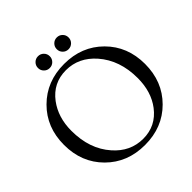

<svg xmlns="http://www.w3.org/2000/svg" viewBox="-230 -1061 1235 1235"><g transform="rotate(-45 388.0 -443.5)"><path d="M19.5 -366.7Q19.5 -526.4 124 -630.4Q228.5 -734.9 388.2 -734.9Q547.9 -734.9 652.3 -630.4Q756.8 -525.9 756.8 -366.7Q756.8 -206.5 652.3 -102.1Q548.3 2.4 388.2 2.4Q228.5 2.4 124 -102.1Q19.5 -206.5 19.5 -366.7ZM408.2 -34.2Q524.4 -34.2 595.7 -127.9Q659.2 -211.4 659.2 -335.9Q659.2 -498.5 566.9 -604Q483.9 -698.2 368.2 -698.2Q251.5 -698.2 180.7 -604Q117.2 -518.6 117.2 -397.5Q117.2 -231.9 209.5 -127.9Q291.5 -34.2 408.2 -34.2ZM266.6 -796.9Q251 -812.5 251 -835Q251 -857.4 266.6 -873Q282.2 -888.7 304.7 -888.7Q327.1 -888.7 342.8 -873Q358.4 -857.4 358.4 -835Q358.4 -812.5 342.8 -796.9Q327.1 -781.2 304.7 -781.2Q282.2 -781.2 266.6 -796.9ZM437.5 -796.9Q421.9 -812.5 421.9 -835Q421.9 -857.4 437.5 -873Q453.1 -888.7 475.6 -888.7Q498 -888.7 513.7 -873Q529.3 -857.4 529.3 -835Q529.3 -812.5 513.7 -796.9Q498 -781.2 475.6 -781.2Q453.1 -781.2 437.5 -796.9Z"/></g></svg>

Font: Flanker
Style: Regular
Weight: 400
Designer: Flanker
Foundry: Flanker
Version: Version 2.027